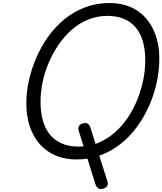

<svg xmlns="http://www.w3.org/2000/svg" viewBox="-20 -1035 1073 1269"><path d="M659 213Q641 217 629 209Q617 201 611 183L501 -168Q494 -188 502 -202Q510 -216 531 -220Q549 -225 561 -216.5Q573 -208 578 -190L689 161Q697 180 688.5 194Q680 208 659 213ZM485 19Q410 19 349 -6.5Q288 -32 244.5 -80.5Q201 -129 177.5 -197.5Q154 -266 154 -351Q154 -424 170.5 -500.5Q187 -577 219 -651.5Q251 -726 297.5 -791.5Q344 -857 405.5 -907.5Q467 -958 542 -986.5Q617 -1015 705 -1015Q780 -1015 840.5 -989.5Q901 -964 943.5 -916Q986 -868 1009.5 -800Q1033 -732 1033 -648Q1033 -570 1016 -490.5Q999 -411 966 -336.5Q933 -262 886 -197.5Q839 -133 778 -84.5Q717 -36 643.5 -8.5Q570 19 485 19ZM500 -66Q568 -66 627 -90Q686 -114 735.5 -156.5Q785 -199 823 -255Q861 -311 887 -375Q913 -439 926.5 -505Q940 -571 940 -635Q940 -707 924 -762Q908 -817 876 -854.5Q844 -892 797.5 -911Q751 -930 690 -930Q623 -930 563.5 -906Q504 -882 455 -839Q406 -796 367.5 -740Q329 -684 302 -620.5Q275 -557 261.5 -491.5Q248 -426 248 -363Q248 -292 264 -236.5Q280 -181 311.5 -143.5Q343 -106 390 -86Q437 -66 500 -66Z"/></svg>

Font: Playwrite AU TAS
Style: Regular
Weight: 400
Designer: Veronika Burian, José Scaglione
Foundry: TypeTogether
Version: Version 1.002